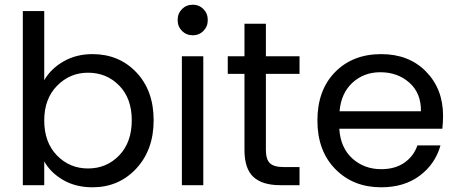

<svg xmlns="http://www.w3.org/2000/svg" viewBox="-20 -787 1946 816"><path d="M168 -446Q196 -495 250 -526Q304 -557 373 -557Q486 -557 559.5 -479.5Q633 -402 633 -276Q633 -150 559 -70.5Q485 9 373 9Q302 9 248.5 -22Q195 -53 168 -101V0H77V-740H168ZM540 -276Q540 -369 486.5 -423.5Q433 -478 354 -478Q277 -478 222.5 -422.5Q168 -367 168 -275Q168 -182 222 -126.5Q276 -71 354 -71Q433 -71 486.5 -126.5Q540 -182 540 -276Z M753 0V-548H844V0ZM800 -637Q772 -637 753.5 -655.5Q735 -674 735 -702Q735 -730 753.5 -748.5Q772 -767 800 -767Q826 -767 844.5 -748.5Q863 -730 863 -702Q863 -674 844.5 -655.5Q826 -637 800 -637Z M1019 -150V-473H948V-548H1019V-686H1110V-548H1253V-473H1110V-150Q1110 -110 1127 -93.5Q1144 -77 1186 -77H1253V0H1171Q1095 0 1057 -35Q1019 -70 1019 -150Z M1596 -480Q1527 -480 1478.5 -436Q1430 -392 1423 -314H1769Q1770 -391 1720 -435.5Q1670 -480 1596 -480ZM1852 -169Q1830 -90 1764 -40.5Q1698 9 1600 9Q1481 9 1405 -68.5Q1329 -146 1329 -275Q1329 -404 1404 -480.5Q1479 -557 1600 -557Q1718 -557 1790.5 -483Q1863 -409 1863 -295Q1863 -268 1860 -240H1422Q1427 -159 1477.5 -113.5Q1528 -68 1600 -68Q1659 -68 1698.5 -95.5Q1738 -123 1754 -169Z"/></svg>

Font: SVN-Poppins
Style: Regular
Weight: 400
Designer: Ninad Kale (Devanagari), Jonny Pinhorn (Latin)
Foundry: Indian Type Foundry
Version: Version 3.002 2017